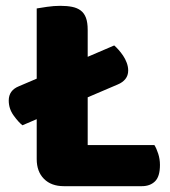

<svg xmlns="http://www.w3.org/2000/svg" viewBox="-20 -636 584 659"><path d="M199 3Q156 3 131 -22Q106 -47 106 -90V-227L57 -206Q43 -217 26.5 -240Q10 -263 10 -291Q10 -326 45 -340L106 -366V-607Q117 -609 141 -612.5Q165 -616 187 -616Q210 -616 227.5 -612.5Q245 -609 257 -600Q269 -591 275 -575Q281 -559 281 -533V-441L372 -480Q379 -474 387 -465Q395 -456 402.5 -445Q410 -434 415 -420.5Q420 -407 420 -394Q420 -377 410.5 -365Q401 -353 384 -346L281 -302V-138H510Q517 -127 523 -108.5Q529 -90 529 -70Q529 -30 512 -13.5Q495 3 467 3Z"/></svg>

Font: Baloo
Style: Regular
Weight: 400
Designer: Sarang Kulkarni and Ek Type
Foundry: Ek Type
Version: Version 1.443;PS 1.000;hotconv 16.6.51;makeotf.lib2.5.65220;